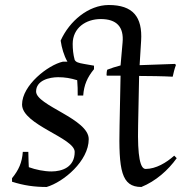

<svg xmlns="http://www.w3.org/2000/svg" viewBox="-20 -731 745 766"><path d="M543 -568C549 -664 510 -711 414 -711C333 -711 257 -647 222 -569C226 -541 235 -509 249 -485H231C172 -472 68 -391 68 -314C68 -233 278 -181 278 -125C278 -64 228 -47 185 -47C157 -47 122 -54 95 -64C95 -63 93 -103 93 -125H71C68 -83 55 -53 28 -20V-6C75 9 117 15 166 15C234 -5 334 -89 334 -176C334 -257 124 -310 124 -366C124 -411 178 -423 212 -423C239 -423 262 -419 288 -411C290 -389 290 -372 290 -350H312C315 -392 328 -422 355 -455V-469L315 -476C292 -480 283 -483 278 -492C272 -513 270 -536 270 -556C270 -620 323 -655 382 -655C445 -655 475 -624 469 -561L461 -470C439 -464 426 -460 408 -453C406 -449 405 -437 405 -431L407 -429H461L457 -230C453 -52 464 15 544 15C601 -8 651 -52 685 -100L675 -110C644 -82 602 -57 561 -57C540 -57 528 -104 531 -230L535 -428C569 -428 635 -427 669 -425C672 -439 676 -456 682 -472L678 -476L537 -471Z"/></svg>

Font: Almendra
Style: Regular
Weight: 400
Designer: Ana Sanfelippo
Foundry: Ana Sanfelippo
Version: Version 1.003